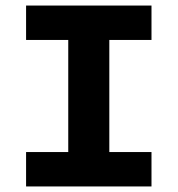

<svg xmlns="http://www.w3.org/2000/svg" viewBox="-20 -672 640 692"><path d="M74 0V-124H226V-528H74V-652H526V-528H374V-124H526V0Z"/></svg>

Font: TypoPRO Source Code Pro
Style: Bold
Weight: 700
Monospace: yes
Designer: Paul D. Hunt, Teo Tuominen
Foundry: Adobe Systems Incorporated
Version: Version 2.010;PS 1.0;hotconv 1.0.84;makeotf.lib2.5.63406